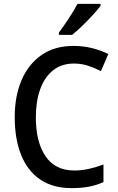

<svg xmlns="http://www.w3.org/2000/svg" viewBox="-20 -961 608 991"><path d="M362 -633Q298 -633 254 -598Q210 -563 187.5 -500.5Q165 -438 165 -356Q165 -228 215 -154.5Q265 -81 363 -81Q402 -81 439.5 -89.5Q477 -98 514 -112V-21Q478 -5 439 2.5Q400 10 350 10Q253 10 187.5 -34.5Q122 -79 89 -161.5Q56 -244 56 -357Q56 -464 91 -546.5Q126 -629 193.5 -676.5Q261 -724 360 -724Q408 -724 453.5 -713Q499 -702 539 -682L501 -594Q470 -610 435 -621.5Q400 -633 362 -633ZM499 -931Q485 -912 459 -883.5Q433 -855 404 -827Q375 -799 352 -781H284V-793Q308 -825 335 -866Q362 -907 380 -941H499Z"/></svg>

Font: Noto Sans Malayalam SemiCondensed Medium
Style: Regular
Weight: 500
Width: 4
Designer: Jelle Bosma - Monotype Design Team
Foundry: Monotype Imaging Inc.
Version: Version 2.104; ttfautohint (v1.8.4.7-5d5b)